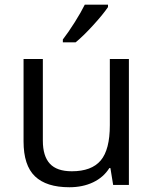

<svg xmlns="http://www.w3.org/2000/svg" viewBox="-20 -786 654 816"><path d="M162.1 -535.2V-188Q162.1 -122.6 191.9 -90.3Q221.7 -58.1 285.2 -58.1Q369.1 -58.1 408 -104Q446.8 -149.9 446.8 -253.9V-535.2H527.8V0H460.9L449.2 -71.8H444.8Q419.9 -32.2 375.7 -11.2Q331.5 9.8 274.9 9.8Q177.2 9.8 128.7 -36.6Q80.1 -83 80.1 -185.1V-535.2ZM247.1 -618.2Q270.5 -648.4 297.6 -691.4Q324.7 -734.4 340.3 -766.1H439V-755.9Q417.5 -724.1 375 -677.7Q332.5 -631.3 301.3 -606H247.1Z"/></svg>

Font: f3_1792  
Style: Regular
Weight: 400
Foundry: Ascender Corporation
Version: Version 1.10